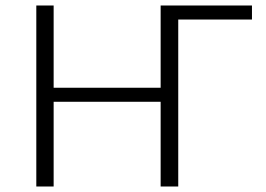

<svg xmlns="http://www.w3.org/2000/svg" viewBox="-20 -678 966 698"><path d="M896 -607H628V0H564V-308H175V0H112V-658H175V-359H564V-658H896Z"/></svg>

Font: Ysabeau Semilight
Style: Regular
Weight: 300
Designer: Christian Thalmann (Catharsis Fonts)
Version: Version 0.003